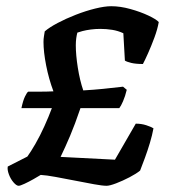

<svg xmlns="http://www.w3.org/2000/svg" viewBox="-20 -598 557 618"><path d="M40 0Q33 0 23.5 -11Q14 -22 8.5 -37Q3 -52 5 -62L68 -94Q79 -109 94 -135Q109 -161 123 -192Q137 -223 147 -250H49Q54 -274 60.5 -287.5Q67 -301 71 -303Q91 -303 111 -303Q131 -303 152 -304Q137 -344 128.5 -387.5Q120 -431 120 -463Q120 -473 121.5 -481.5Q123 -490 124 -497Q139 -510 165.5 -524Q192 -538 224 -550.5Q256 -563 286.5 -570.5Q317 -578 338 -578Q367 -578 399.5 -569Q432 -560 457.5 -548Q483 -536 491 -527Q487 -504 477 -477Q467 -450 456.5 -426.5Q446 -403 440 -392Q417 -392 402.5 -395.5Q388 -399 382 -403L377 -491Q360 -499 341 -502Q322 -505 303 -505Q287 -505 272 -503Q257 -501 245.5 -498Q234 -495 229 -493Q227 -486 225.5 -475.5Q224 -465 224 -452Q224 -421 230.5 -380Q237 -339 248 -307Q282 -309 312 -312Q342 -315 376 -319L388 -309Q383 -288 376 -272Q369 -256 364 -250H239Q221 -197 205.5 -160.5Q190 -124 175 -93L350 -84L417 -200Q435 -200 450.5 -195Q466 -190 474 -185Q470 -163 462.5 -138Q455 -113 446.5 -90Q438 -67 431 -49Q419 -39 397 -27.5Q375 -16 354 -8Q333 0 323 0Q310 0 282.5 -5Q255 -10 222 -16.5Q189 -23 159 -28.5Q129 -34 111 -35Q103 -30 88 -21.5Q73 -13 59 -6.5Q45 0 40 0Z"/></svg>

Font: Texturina 12pt SemiBold
Style: Italic
Weight: 600
Italic angle: -11°
Version: Version 1.002